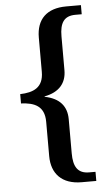

<svg xmlns="http://www.w3.org/2000/svg" viewBox="-59 -799 551 965"><g transform="rotate(-5 216.0 -316.5)"><path d="M313 127H387V81H355C297 81 276 45 276 -22V-194C276 -259 241 -302 165 -317V-319C240 -333 276 -377 276 -441V-612C276 -679 297 -714 355 -714H387V-760H313C214 -760 162 -708 162 -616V-443C162 -363 110 -343 44 -341V-294C110 -291 162 -272 162 -191V-18C162 71 214 127 313 127Z"/></g></svg>

Font: Noto Serif Ethiopic Medium
Style: Regular
Weight: 500
Designer: Monotype Design Team
Foundry: Monotype Imaging Inc.
Version: Version 2.102